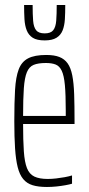

<svg xmlns="http://www.w3.org/2000/svg" viewBox="-20 -737 355 765"><path d="M167 8Q133 8 110 1Q87 -6 72.5 -23.5Q58 -41 50.5 -71Q43 -101 40 -146Q37 -191 37 -254Q37 -329 40 -379.5Q43 -430 54.5 -460.5Q66 -491 92 -504.5Q118 -518 164 -518Q196 -518 216.5 -510Q237 -502 249.5 -484.5Q262 -467 268 -436.5Q274 -406 275.5 -361.5Q277 -317 277 -256V-243H72Q72 -177 75 -134Q78 -91 87.5 -67Q97 -43 117 -33.5Q137 -24 170 -24Q186 -24 203.5 -26Q221 -28 237.5 -31Q254 -34 267 -38V-5Q257 -2 240.5 1Q224 4 205 6Q186 8 167 8ZM242 -255V-296Q242 -360 238.5 -398Q235 -436 226 -455Q217 -474 201.5 -480Q186 -486 163 -486Q132 -486 114 -478.5Q96 -471 87 -449Q78 -427 75 -385.5Q72 -344 72 -275H262ZM158 -576Q127 -576 110.5 -586.5Q94 -597 86.5 -616Q79 -635 77.5 -660.5Q76 -686 76 -717H110Q110 -680 112 -654.5Q114 -629 124 -616.5Q134 -604 158 -604Q182 -604 192 -616.5Q202 -629 204 -654.5Q206 -680 206 -717H240Q240 -686 238.5 -660.5Q237 -635 229.5 -616Q222 -597 205 -586.5Q188 -576 158 -576Z"/></svg>

Font: Saira UltraCondensed Thin
Style: Regular
Weight: 250
Width: 1
Designer: Hector Gatti with collaboration of the Omnibus-Type team
Foundry: Omnibus-Type
Version: Version 1.101